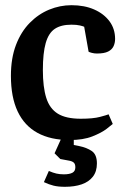

<svg xmlns="http://www.w3.org/2000/svg" viewBox="-20 -528 489 739"><path d="M248 11Q175 11 124.5 -16.5Q74 -44 48 -99Q22 -154 22 -236Q22 -304 41.5 -355Q61 -406 94.5 -440Q128 -474 169.5 -491Q211 -508 255 -508Q305 -508 342.5 -491.5Q380 -475 401.5 -446Q423 -417 423 -378Q423 -363 417 -350Q411 -337 396 -329.5Q381 -322 353 -322Q343 -322 333.5 -324.5Q324 -327 321 -329L304 -425Q300 -427 287.5 -430Q275 -433 255 -433Q215 -433 191 -417Q167 -401 156 -362.5Q145 -324 145 -258Q145 -193 158 -151.5Q171 -110 202.5 -90.5Q234 -71 291 -71Q338 -71 364.5 -78Q391 -85 398 -88L414 -51Q411 -48 391 -32.5Q371 -17 335.5 -3Q300 11 248 11ZM230 191Q204 191 186 186.5Q168 182 149 173L168 130Q184 137 197 140Q210 143 226 143Q247 143 258.5 137Q270 131 270 116Q270 103 263.5 97.5Q257 92 244 90L212 84L190 62L218 0H264V30L284 34Q314 40 333.5 53.5Q353 67 353 101Q353 132 337.5 152Q322 172 294.5 181.5Q267 191 230 191Z"/></svg>

Font: Faustina SemiBold
Style: Regular
Weight: 600
Designer: Alfonso Garcia
Foundry: http://www.omnibus-type.com
Version: Version 1.200